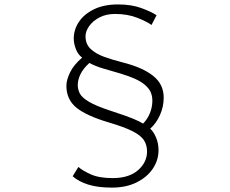

<svg xmlns="http://www.w3.org/2000/svg" viewBox="-20 -791 1040 867"><path d="M664.1 -678.2Q644.5 -692.9 600.6 -710.4Q556.6 -728 499 -728Q459.5 -728 429.4 -712.4Q399.4 -696.8 382.8 -673.3Q366.2 -649.9 366.2 -627Q366.2 -591.8 389.2 -570.1Q412.1 -548.3 450.4 -534.4Q488.8 -520.5 535.2 -508.8Q624 -486.3 671.6 -448.5Q719.2 -410.6 719.2 -350.1Q719.2 -308.6 702.1 -271Q685.1 -233.4 658.2 -210Q672.9 -197.3 684.3 -170.9Q695.8 -144.5 695.8 -112.8Q695.8 -67.4 669.9 -29.1Q644 9.3 596.7 32.7Q549.3 56.2 484.9 56.2Q421.9 56.2 378.4 42.5Q335 28.8 308.1 4.9L334 -37.1Q352.5 -20.5 390.1 -3.7Q427.7 13.2 488.8 13.2Q562.5 13.2 603.3 -22.5Q644 -58.1 644 -106.9Q644 -136.2 629.9 -158Q615.7 -179.7 578.6 -198.5Q541.5 -217.3 472.2 -237.8Q370.1 -268.1 325 -304.9Q279.8 -341.8 279.8 -403.8Q279.8 -429.7 296.4 -464.1Q313 -498.5 351.1 -530.8Q332 -544.4 322.5 -569.8Q313 -595.2 313 -616.2Q313 -657.2 336.4 -692.4Q359.9 -727.5 404.8 -749.3Q449.7 -771 513.2 -771Q573.7 -771 618.7 -754.4Q663.6 -737.8 687 -722.2ZM331.1 -407.2Q331.1 -387.7 340.1 -369.4Q349.1 -351.1 381.1 -331.8Q413.1 -312.5 481.9 -290Q550.8 -267.6 581.3 -254.9Q611.8 -242.2 626 -232.9Q646.5 -253.4 657.2 -280.8Q668 -308.1 668 -335.9Q668 -371.6 647.5 -394.8Q627 -418 593.8 -433.1Q560.5 -448.2 522 -459.5Q483.4 -470.7 446.8 -481.4Q410.2 -492.2 383.8 -506.8Q355.5 -481.4 343.3 -455.8Q331.1 -430.2 331.1 -407.2Z"/></svg>

Font: Source Han Sans CN Light
Style: Regular
Weight: 300
Designer: Ryoko NISHIZUKA  (kana, bopomofo & ideographs); Paul D. Hunt (Latin, Greek & Cyrillic); Sandoll Communications , Soo-you
Foundry: Adobe
Version: Version 2.000;hotconv 1.0.107;makeotfexe 2.5.65593